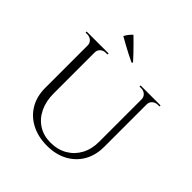

<svg xmlns="http://www.w3.org/2000/svg" viewBox="-237 -1074 1259 1259"><g transform="rotate(45 392.5 -444.0)"><path d="M184 -700V-260Q184 -188 210.5 -133Q237 -78 285 -47.5Q333 -17 396 -17Q463 -17 513 -46Q563 -75 591 -126.5Q619 -178 619 -247V-700H666V-247Q666 -169 632.5 -110.5Q599 -52 538 -19Q477 14 396 14Q313 14 250.5 -18.5Q188 -51 153.5 -109.5Q119 -168 119 -246V-700ZM122 -700V-640H119Q119 -662 103.5 -676Q88 -690 66 -690Q66 -690 58 -690Q50 -690 50 -690V-700ZM253 -700V-690Q253 -690 245 -690Q237 -690 237 -690Q215 -690 199.5 -676Q184 -662 184 -640H182V-700ZM622 -700V-640H619Q619 -662 603.5 -676Q588 -690 566 -690Q566 -690 558 -690Q550 -690 550 -690V-700ZM735 -700V-690Q735 -690 727 -690Q719 -690 719 -690Q697 -690 681.5 -676Q666 -662 666 -640H664V-700ZM409 -771 402 -764Q375 -777 348 -790.5Q321 -804 294.5 -819Q268 -834 241 -849Q249 -865 259.5 -878Q270 -891 282 -902Q303 -882 324 -860.5Q345 -839 366.5 -817Q388 -795 409 -771Z"/></g></svg>

Font: Cinzel
Style: Regular
Weight: 400
Designer: Natanael Gama
Version: Version 2.000